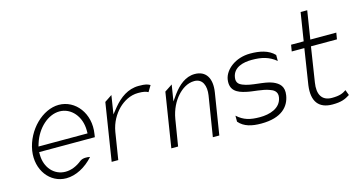

<svg xmlns="http://www.w3.org/2000/svg" viewBox="-70 -921 2264 1206"><g transform="rotate(-15 1062.5 -318.0)"><path d="M75 -227C56 -104 133 -4 238 -4C301 -4 366 -39 416 -95C398 -99 370 -101 351 -87C319 -61 282 -45 244 -45C170 -45 116 -106 115 -189V-207H477L480 -227C501 -357 418 -462 310 -462C205 -462 96 -357 75 -227ZM120 -242 126 -262C155 -354 229 -421 304 -421C379 -421 439 -353 439 -261V-242Z M539 -30H582L610 -206C620 -266 649 -314 683 -348C714 -378 758 -405 811 -405C845 -405 861 -401 876 -393L900 -433C882 -442 873 -447 826 -447C755 -447 702 -406 660 -356L627 -315L646 -436L598 -404Z M923 -15H967L995 -187C1005 -247 1031 -296 1061 -329C1088 -359 1126 -386 1171 -386C1226 -386 1244 -335 1235 -276L1193 -15H1235L1278 -284C1292 -373 1258 -428 1185 -428C1125 -428 1078 -387 1041 -337L1012 -296L1029 -402L979 -369Z M1377 -342C1366 -271 1412 -248 1469 -236C1511 -226 1572 -226 1616 -209C1638 -202 1665 -187 1659 -150C1648 -80 1574 -60 1512 -60C1448 -60 1407 -71 1365 -109V-70C1399 -30 1450 -19 1510 -19C1644 -19 1695 -81 1706 -150C1715 -206 1688 -231 1648 -248C1595 -270 1511 -263 1456 -287C1439 -294 1418 -307 1424 -342C1434 -406 1500 -421 1554 -421C1618 -421 1665 -410 1711 -372V-411C1673 -451 1615 -462 1555 -462C1457 -462 1387 -402 1377 -342Z M1811 -407H1893L1857 -175C1843 -72 1884 -19 1973 -19C2032 -19 2057 -31 2087 -50L2074 -85C2052 -70 2031 -60 1980 -60C1914 -60 1889 -107 1901 -181L1936 -407H2105L2112 -449H1943L1972 -632H1929L1900 -449H1818Z"/></g></svg>

Font: Charger Sport
Style: HLNrwObl
Weight: 100
Designer: Jasper
Foundry: Cannot Into Space Fonts
Version: Version 1.1